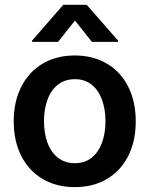

<svg xmlns="http://www.w3.org/2000/svg" viewBox="-20 -768 622 799"><path d="M37.1 -262.7Q37.1 -344.7 68.4 -406.7Q99.6 -468.8 157.2 -502.9Q214.8 -537.1 291 -537.1Q367.7 -537.1 425.3 -502.9Q482.9 -468.8 513.9 -406.7Q544.9 -344.7 544.9 -262.7Q544.9 -181.2 513.7 -119.1Q482.4 -57.1 425 -23.2Q367.7 10.7 291 10.7Q214.8 10.7 157.2 -23.4Q99.6 -57.6 68.4 -119.4Q37.1 -181.2 37.1 -262.7ZM418.9 -263.7Q418.9 -313 404.5 -352.8Q390.1 -392.6 361.6 -415.5Q333 -438.5 292 -438.5Q250 -438.5 220.9 -415.5Q191.9 -392.6 177.5 -353Q163.1 -313.5 163.1 -263.7Q163.1 -213.9 177.5 -174.3Q191.9 -134.8 220.9 -111.8Q250 -88.9 292 -88.9Q333 -88.9 361.6 -111.8Q390.1 -134.8 404.5 -174.3Q418.9 -213.9 418.9 -263.7ZM292 -682.6 221.7 -593.8H113.3V-598.6L243.2 -748H340.8L471.7 -598.6V-593.8H362.3Z"/></svg>

Font: Pretendard SemiBold
Style: Regular
Weight: 600
Designer: Base glyphs from Inter by Rasmus Andersson; Hangeul glyphs from Noto Sans CJK(Source Han Sans) by Jang Soo-young and Kan
Foundry: Kil Hyung-jin
Version: Version 1.309